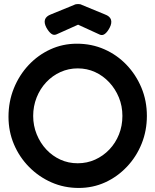

<svg xmlns="http://www.w3.org/2000/svg" viewBox="-20 -911 768 949"><path d="M369 18Q297 18 234.5 -9.5Q172 -37 124 -85.5Q76 -134 49 -197.5Q22 -261 22 -334Q22 -409 48.5 -474.5Q75 -540 121.5 -589.5Q168 -639 229 -667Q290 -695 360 -695Q433 -695 495.5 -667.5Q558 -640 605 -591Q652 -542 679 -477.5Q706 -413 706 -338Q706 -265 680 -200.5Q654 -136 607 -86.5Q560 -37 499.5 -9.5Q439 18 369 18ZM364 -104Q410 -104 450 -122Q490 -140 520.5 -172Q551 -204 568 -246.5Q585 -289 585 -338Q585 -387 567.5 -429.5Q550 -472 519.5 -504.5Q489 -537 449.5 -555Q410 -573 364 -573Q319 -573 279 -555Q239 -537 208.5 -504.5Q178 -472 161 -429Q144 -386 144 -338Q144 -290 161.5 -247Q179 -204 209 -172Q239 -140 278.5 -122Q318 -104 364 -104ZM366 -891Q372 -891 376.5 -890Q381 -889 384 -887L498 -840Q523 -831 528.5 -814Q534 -797 522 -774Q511 -753 498.5 -743.5Q486 -734 473 -740L366 -789L259 -741Q245 -735 232.5 -745Q220 -755 209 -775Q197 -798 202.5 -814.5Q208 -831 232 -840L347 -887Q350 -889 355 -890Q360 -891 366 -891Z"/></svg>

Font: Fredoka Light Medium
Style: Regular
Weight: 500
Version: Version 2.001